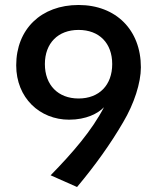

<svg xmlns="http://www.w3.org/2000/svg" viewBox="-20 -730 630 770"><path d="M295 -710C145 -710 45 -613 45 -468C45 -337 140 -250 257 -250C326 -250 373 -275 397 -300C348 -206 272 -118 183 -27L289 20C362 -67 424 -154 474 -240C518 -314 545 -398 545 -460C545 -610 445 -710 295 -710ZM295 -610C378 -610 430 -557 430 -473C430 -389 378 -335 295 -335C213 -335 160 -389 160 -473C160 -557 213 -610 295 -610Z"/></svg>

Font: Gully Medium
Style: Regular
Weight: 500
Designer: jaikishan Patel
Foundry: MagicType
Version: Version 1.000;Glyphs 3.2 (3242)